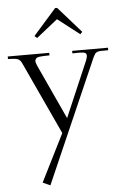

<svg xmlns="http://www.w3.org/2000/svg" viewBox="-118 -791 691 1076"><g transform="rotate(-5 228.0 -253.5)"><path d="M-54.2 -485.8Q-15.1 -484.9 -1 -480.2Q13.2 -475.6 22 -458L212.9 -45.9L79.1 221.2L121.1 240.2L418 -438Q422.4 -447.8 424.8 -453.6Q427.2 -459.5 431.2 -465.3Q435.1 -471.2 436.5 -473.9Q438 -476.6 443.6 -479.5Q449.2 -482.4 450.9 -483.2Q452.6 -483.9 461.2 -484.9Q469.7 -485.8 473.4 -485.6Q477.1 -485.4 489.7 -485.6Q502.4 -485.8 509.8 -485.8V-500H308.1V-485.8Q311 -485.8 316.4 -485.8Q367.2 -487.8 378.4 -482.4Q394.5 -475.6 383.3 -445.8Q382.3 -442.4 380.9 -439L247.1 -127L106.9 -431.2Q101.1 -444.3 98.6 -453.6Q96.2 -462.9 99.6 -468.8Q103 -474.6 106.7 -478Q110.4 -481.4 123.5 -483.2Q136.7 -484.9 146.7 -485.1Q156.7 -485.4 179.2 -485.8V-500H-54.2ZM105 -601.1 119.1 -588.9 238.8 -684.1 361.8 -588.9 374 -601.1 245.1 -747.1H233.9Z"/></g></svg>

Font: Ortica Linear Light
Style: Regular
Weight: 300
Designer: Benedetta Bovani
Foundry: Collletttivo
Version: Version 2.000;Glyphs 3.1.2 (3151)